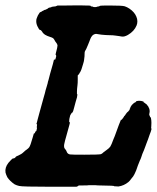

<svg xmlns="http://www.w3.org/2000/svg" viewBox="-27 -677 597 731"><path d="M318 -655Q318 -652 325 -652Q327 -652 327.5 -651Q328 -650 334.5 -650Q341 -650 341.5 -651Q342 -652 346 -652Q352 -653 354 -655Q354 -656 392 -656Q439 -656 448 -653Q457 -650 466 -644Q485 -631 492 -614Q496 -605 496 -596Q496 -587 493 -580Q484 -558 460 -544Q446 -536 436 -538Q432 -539 427 -539.5Q422 -540 412.5 -541.5Q403 -543 391.5 -543Q380 -543 377.5 -543.5Q375 -544 370.5 -544Q366 -544 359 -545Q344 -547 339 -548Q335 -548 331 -546Q323 -543 317 -529Q316 -525 313 -518.5Q310 -512 307.5 -505Q305 -498 301.5 -491Q298 -484 296.5 -482Q295 -480 295 -470.5Q295 -461 294 -456.5Q293 -452 293 -448Q293 -445 289 -432Q283 -410 278 -402Q276 -400 275 -397L273 -394L269 -390Q269 -389 269 -374Q269 -359 268 -353Q267 -347 266.5 -339Q266 -331 266 -329V-328V-327Q266 -326 266 -323.5Q266 -321 266 -319Q266 -317 266.5 -317Q267 -317 268 -318V-316Q267 -315 267 -312.5Q267 -310 266 -306Q265 -301 261 -289Q257 -275 255 -266.5Q253 -258 251.5 -254Q250 -250 249 -249V-248Q248 -249 247 -248Q244 -245 243 -242Q243 -241 242.5 -241Q242 -241 242 -241Q241 -241 239.5 -234.5Q238 -228 237 -224Q237 -221 236.5 -216.5Q236 -212 236.5 -211Q237 -210 238 -212L239 -213V-209Q238 -206 236.5 -199Q235 -192 230 -175.5Q225 -159 224.5 -155.5Q224 -152 221 -143Q216 -125 217 -119Q217 -113 223 -107Q226 -103 228 -97Q232 -90 240 -89Q245 -88 294 -88Q349 -88 357 -90Q361 -91 368 -98Q373 -102 379 -106Q389 -113 393 -119Q397 -125 405 -147Q409 -156 410 -159Q412 -165 425 -200Q428 -208 431 -215L434 -222L435 -221L436 -220L437 -222Q439 -224 440 -226L441 -227L445 -233Q446 -236 447 -236Q448 -236 449 -238Q450 -240 450.5 -240Q451 -240 452 -243Q453 -244 453.5 -244.5Q454 -245 454 -245Q454 -246 457 -249Q460 -252 461 -252Q461 -253 462 -254L463 -255L465 -257Q466 -258 466.5 -259.5Q467 -261 467 -262V-263L468 -264Q469 -265 469 -266Q469 -267 469.5 -267.5Q470 -268 469.5 -268.5Q469 -269 470 -270Q471 -271 471 -271Q471 -271 472 -272.5Q473 -274 473 -274.5Q473 -275 474.5 -276.5Q476 -278 476 -278.5Q476 -279 478 -280L482 -284L485 -286Q489 -288 491 -289L492 -290L490 -291H489L493 -292Q505 -295 517 -291Q520 -290 520 -290Q519 -289 519 -288.5Q519 -288 524 -285L528 -282Q527 -282 532 -279Q534 -277 534 -276Q534 -275 535.5 -274Q537 -273 537 -272.5Q537 -272 538 -270Q545 -259 542 -246Q540 -240 543 -236Q544 -233 544.5 -232Q545 -231 546 -231Q548 -229 549 -219Q550 -211 549 -197Q548 -188 549 -187.5Q550 -187 550 -186.5Q550 -186 549 -182.5Q548 -179 547 -175.5Q546 -172 543 -165Q536 -144 531 -132Q529 -128 527 -121Q521 -104 515 -91Q513 -85 510.5 -77.5Q508 -70 506 -67Q503 -60 498 -47Q491 -25 485 -14Q480 -4 474 2Q467 12 462 16Q445 30 424 33L407 32Q408 32 406.5 31Q405 30 371.5 29.5Q338 29 335 28Q332 28 323.5 28Q315 28 312 28Q309 29 291 29H273L269 32L264 34H163Q57 34 46 31Q37 29 29 25Q11 13 1 -2Q-4 -12 -6 -20Q-9 -39 5 -57Q9 -62 15.5 -68.5Q22 -75 24 -74Q25 -73 29 -75.5Q33 -78 32 -79L36 -82Q40 -84 43 -85Q55 -90 63 -98Q69 -104 74 -107Q81 -112 84 -116Q89 -123 97 -152Q101 -166 101.5 -167.5Q102 -169 103 -169Q106 -169 107 -174Q108 -177 109 -177Q112 -176 114 -190L113 -192Q112 -192 113 -193Q114 -197 114 -201Q114 -202 114 -204L113 -205L112 -204L111 -203L113 -209Q114 -215 116 -221Q118 -227 123 -247Q129 -269 139 -305Q142 -314 144 -322.5Q146 -331 146.5 -333Q147 -335 151 -348Q155 -361 155 -362Q155 -363 155 -364Q156 -365 164 -397Q167 -406 174 -432Q177 -444 178 -448L179 -452L180 -450L181 -449L183 -450Q184 -452 185 -455Q186 -460 187 -463Q187 -468 185 -468Q184 -468 186 -476Q192 -498 192 -504Q191 -510 187 -514.5Q183 -519 179 -527Q176 -533 165 -536Q152 -540 144 -545Q135 -552 135 -554Q135 -554 133 -557Q129 -563 125.5 -563Q122 -563 116 -576Q111 -586 111 -596Q111 -604 113 -608Q116 -618 124 -629Q127 -631 127 -631Q129 -631 133 -634Q135 -636 135.5 -635.5Q136 -635 138.5 -637Q141 -639 142 -639Q148 -640 148 -641Q148 -641 151.5 -642.5Q155 -644 156 -645.5Q157 -647 161 -648Q169 -649 170 -651Q171 -651 177 -652Q185 -652 190 -655L192 -656H222Q253 -656 265 -656.5Q277 -657 279.5 -656.5Q282 -656 300 -656Q318 -656 318 -655Z"/></svg>

Font: TT2020 Style B
Style: Italic
Weight: 400
Italic angle: -15°
Version: Version 0.2.000